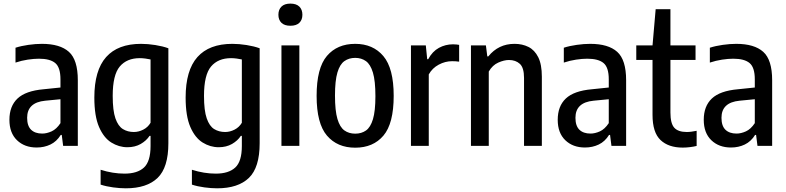

<svg xmlns="http://www.w3.org/2000/svg" viewBox="-20 -790 4258 1040"><path d="M178.5 9Q113 9 72 -30.5Q31 -70 31 -141Q31 -215 75 -256.5Q119 -298 216 -306.5L307.5 -316V-360Q307.5 -425 279.2 -448.5Q251 -472 191 -472Q164 -472 130.5 -467Q97 -462 64 -451V-531.5Q95 -541.5 134 -547Q173 -552.5 207 -552.5Q305 -552.5 353.2 -509.2Q401.5 -466 401.5 -355.5V0H322L314.5 -59H309Q287 -23.5 253.2 -7.2Q219.5 9 178.5 9ZM127 -152Q127 -108 148.5 -87.2Q170 -66.5 208.5 -66.5Q233 -66.5 259.5 -78.5Q286 -90.5 307.5 -123V-252.5L225 -244.5Q127 -235 127 -152Z M661.5 230Q629.5 230 592.5 225Q555.5 220 525 210V129.5Q591 150.5 654.5 150.5Q724 150.5 759.8 117.5Q795.5 84.5 795.5 1V-54H790Q773 -28 742.2 -10.2Q711.5 7.5 670 7.5Q624 7.5 583 -18Q542 -43.5 516.5 -102.2Q491 -161 491 -261.5Q491 -409 554.8 -480.8Q618.5 -552.5 744 -552.5Q781 -552.5 821.5 -546Q862 -539.5 892 -528.5V-14Q892 117.5 833.5 173.8Q775 230 661.5 230ZM705 -75Q731 -75 756 -87.8Q781 -100.5 795.5 -125V-468Q784 -470.5 767.8 -472.8Q751.5 -475 737 -475Q667 -475 628.8 -429.8Q590.5 -384.5 590.5 -270.5Q590.5 -191 605.2 -148.8Q620 -106.5 645.8 -90.8Q671.5 -75 705 -75Z M1156 230Q1124 230 1087 225Q1050 220 1019.5 210V129.5Q1085.5 150.5 1149 150.5Q1218.5 150.5 1254.2 117.5Q1290 84.5 1290 1V-54H1284.5Q1267.5 -28 1236.8 -10.2Q1206 7.5 1164.5 7.5Q1118.5 7.5 1077.5 -18Q1036.5 -43.5 1011 -102.2Q985.5 -161 985.5 -261.5Q985.5 -409 1049.2 -480.8Q1113 -552.5 1238.5 -552.5Q1275.5 -552.5 1316 -546Q1356.5 -539.5 1386.5 -528.5V-14Q1386.5 117.5 1328 173.8Q1269.5 230 1156 230ZM1199.5 -75Q1225.5 -75 1250.5 -87.8Q1275.5 -100.5 1290 -125V-468Q1278.5 -470.5 1262.2 -472.8Q1246 -475 1231.5 -475Q1161.5 -475 1123.2 -429.8Q1085 -384.5 1085 -270.5Q1085 -191 1099.8 -148.8Q1114.5 -106.5 1140.2 -90.8Q1166 -75 1199.5 -75Z M1504.5 0V-544H1601.5V0ZM1553 -650.5Q1521 -650.5 1504.5 -666.5Q1488 -682.5 1488 -710Q1488 -738 1504.5 -754.2Q1521 -770.5 1553 -770.5Q1585 -770.5 1601.5 -754.2Q1618 -738 1618 -710Q1618 -682.5 1601.5 -666.5Q1585 -650.5 1553 -650.5Z M1904 10Q1807 10 1751 -55.5Q1695 -121 1695 -270.5Q1695 -421.5 1750.8 -487Q1806.5 -552.5 1904 -552.5Q2000.5 -552.5 2056.5 -486.2Q2112.5 -420 2112.5 -271Q2112.5 -121 2057 -55.5Q2001.5 10 1904 10ZM1904 -66Q1938 -66 1962.5 -83.2Q1987 -100.5 2000.2 -144.5Q2013.5 -188.5 2013.5 -269Q2013.5 -352 2000 -396.8Q1986.5 -441.5 1962 -459Q1937.5 -476.5 1904 -476.5Q1870.5 -476.5 1845.8 -459.2Q1821 -442 1807.8 -397.8Q1794.5 -353.5 1794.5 -272.5Q1794.5 -190 1807.8 -145.5Q1821 -101 1845.5 -83.5Q1870 -66 1904 -66Z M2206 0V-544H2286.5L2294 -469.5H2299.5Q2322 -511.5 2357.5 -530.8Q2393 -550 2434 -550Q2444 -550 2452.5 -549Q2461 -548 2467 -547V-456Q2457 -457.5 2447.8 -458Q2438.5 -458.5 2428.5 -458.5Q2391.5 -458.5 2356.5 -439.8Q2321.5 -421 2302.5 -387V0Z M2531 0V-544H2612L2619.5 -484.5H2625Q2680 -552.5 2767 -552.5Q2809 -552.5 2842.5 -535.8Q2876 -519 2895.5 -480Q2915 -441 2915 -374.5V0H2818.5V-368Q2818.5 -423.5 2795.8 -444.2Q2773 -465 2737 -465Q2710.5 -465 2679 -451Q2647.5 -437 2627.5 -402.5V0Z M3148.5 9Q3083 9 3042 -30.5Q3001 -70 3001 -141Q3001 -215 3045 -256.5Q3089 -298 3186 -306.5L3277.5 -316V-360Q3277.5 -425 3249.2 -448.5Q3221 -472 3161 -472Q3134 -472 3100.5 -467Q3067 -462 3034 -451V-531.5Q3065 -541.5 3104 -547Q3143 -552.5 3177 -552.5Q3275 -552.5 3323.2 -509.2Q3371.5 -466 3371.5 -355.5V0H3292L3284.5 -59H3279Q3257 -23.5 3223.2 -7.2Q3189.5 9 3148.5 9ZM3097 -152Q3097 -108 3118.5 -87.2Q3140 -66.5 3178.5 -66.5Q3203 -66.5 3229.5 -78.5Q3256 -90.5 3277.5 -123V-252.5L3195 -244.5Q3097 -235 3097 -152Z M3678 9.5Q3601 9.5 3557.8 -31.5Q3514.5 -72.5 3514.5 -168V-465.5H3426.5V-544H3514.5L3531.5 -740H3611.5V-544H3747.5V-465.5H3611.5V-180.5Q3611.5 -121 3632.5 -98Q3653.5 -75 3700 -75Q3712 -75 3725.5 -76.8Q3739 -78.5 3753.5 -81.5V0.5Q3737.5 4.5 3717.2 7Q3697 9.5 3678 9.5Z M3939.5 9Q3874 9 3833 -30.5Q3792 -70 3792 -141Q3792 -215 3836 -256.5Q3880 -298 3977 -306.5L4068.5 -316V-360Q4068.5 -425 4040.2 -448.5Q4012 -472 3952 -472Q3925 -472 3891.5 -467Q3858 -462 3825 -451V-531.5Q3856 -541.5 3895 -547Q3934 -552.5 3968 -552.5Q4066 -552.5 4114.2 -509.2Q4162.5 -466 4162.5 -355.5V0H4083L4075.5 -59H4070Q4048 -23.5 4014.2 -7.2Q3980.5 9 3939.5 9ZM3888 -152Q3888 -108 3909.5 -87.2Q3931 -66.5 3969.5 -66.5Q3994 -66.5 4020.5 -78.5Q4047 -90.5 4068.5 -123V-252.5L3986 -244.5Q3888 -235 3888 -152Z"/></svg>

Font: Encode Sans Cnd Md
Style: Regular
Weight: 500
Width: 3
Designer: Multiple Designers
Foundry: Impallari Type
Version: Version 3.002; ttfautohint (v1.8.3) -l 8 -r 50 -G 200 -x 14 